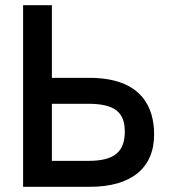

<svg xmlns="http://www.w3.org/2000/svg" viewBox="-20 -720 656 740"><path d="M320 -320C420 -320 461 -289 461 -213C461 -133 419 -100 320 -100H180V-320ZM69 0H326C486 0 574 -72 574 -202C574 -302 530 -420 324 -420H180V-700H69Z"/></svg>

Font: Mint Spirit No2
Style: Bold
Weight: 700
Designer: HARENDAL Hirwen
Foundry: Arkandis Digital Foundry.
Version: Version 1.004;FFEdit